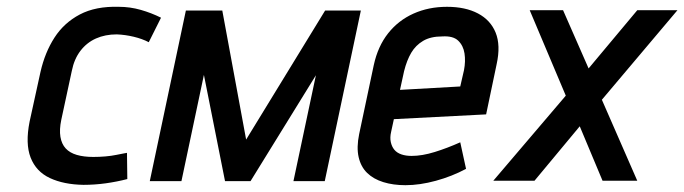

<svg xmlns="http://www.w3.org/2000/svg" viewBox="-20 -531 2010 564"><path d="M417 -407 453 -479Q425 -493 393.5 -502Q362 -511 329 -511Q261 -513 214.5 -488.5Q168 -464 140 -420.5Q112 -377 99 -320L67 -174Q54 -109 70 -68Q86 -27 126.5 -8Q167 11 225 12Q258 12 290.5 7.5Q323 3 354 -5L353 -82Q353 -82 344.5 -80.5Q336 -79 321.5 -76Q307 -73 289.5 -71.5Q272 -70 254 -70Q226 -70 205.5 -76Q185 -82 173 -95Q161 -108 157.5 -129Q154 -150 160 -179L191 -323Q198 -358 216.5 -382Q235 -406 262 -418Q289 -430 323 -430Q348 -429 373 -423Q398 -417 417 -407Z M935 -500 703 -121 633 -500H526L420 1H513L579 -311L641 1H716L908 -310L842 1H934L1040 -500Z M1129 -144 1137 -181 1408 -195 1439 -343Q1451 -398 1436 -435Q1421 -472 1384 -491.5Q1347 -511 1293 -511Q1239 -511 1194.5 -491Q1150 -471 1120 -433Q1090 -395 1078 -340L1035 -137Q1027 -98 1033.5 -69.5Q1040 -41 1058.5 -23Q1077 -5 1106 4Q1135 13 1171 13Q1213 13 1260.5 0Q1308 -13 1349 -35L1332 -113Q1294 -96 1257 -84.5Q1220 -73 1189 -73Q1172 -73 1159 -77.5Q1146 -82 1138.5 -91Q1131 -100 1128 -113.5Q1125 -127 1129 -144ZM1343 -325 1332 -277 1155 -267 1167 -322Q1175 -354 1188 -376Q1201 -398 1223 -411Q1245 -424 1279 -424Q1311 -426 1326 -411.5Q1341 -397 1344.5 -374Q1348 -351 1343 -325Z M1709 -330 1634 -501H1536L1642 -250L1429 0H1550L1683 -160L1750 0H1852L1748 -238L1970 -501H1852Z"/></svg>

Font: Advent Pro SemiBold
Style: Italic
Weight: 600
Italic angle: -12°
Version: Version 3.000